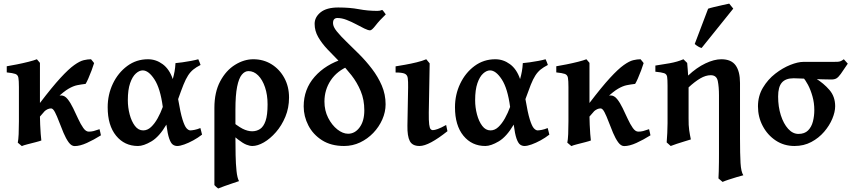

<svg xmlns="http://www.w3.org/2000/svg" viewBox="-20 -799 4745 1070"><path d="M487.3 -468.8Q490.7 -465.3 498 -455.8Q505.4 -446.3 504.4 -447.3Q499.5 -431.2 490.5 -406.7Q481.4 -382.3 471.9 -360.8Q462.4 -339.4 457 -331.5Q432.1 -328.6 410.2 -324.2Q388.2 -319.8 361.8 -304.4Q335.4 -289.1 297.4 -252.9Q259.3 -216.8 202.6 -149.4Q202.6 -130.9 203.9 -104.2Q205.1 -77.6 206.8 -53.2Q208.5 -28.8 210.4 -16.1Q202.1 -12.7 179.4 -6.8Q156.7 -1 133.8 4.9Q110.8 10.7 101.6 15.1L79.1 -3.9Q82.5 -19.5 84 -51.8Q85.4 -84 85.4 -123Q85.4 -171.9 85.4 -221.7Q85.4 -271.5 85.4 -314Q85.4 -349.6 82.5 -365.7Q79.6 -381.8 65.4 -387Q51.3 -392.1 17.6 -395.5V-429.7Q41.5 -433.6 74.7 -440.2Q107.9 -446.8 138.7 -454.6Q169.4 -462.4 185.5 -468.8L202.6 -448.7Q202.6 -448.7 202.6 -429.2Q202.6 -409.7 202.6 -380.1Q202.6 -350.6 202.6 -318.8Q202.6 -287.1 202.6 -261.5Q202.6 -235.8 202.6 -225.1Q271 -314.9 316.9 -364.7Q362.8 -414.6 393.8 -436.5Q424.8 -458.5 446.5 -463.6Q468.3 -468.8 487.3 -468.8ZM542.5 -44.9Q502.9 -20 464.1 -2.4Q425.3 15.1 396 15.1Q377.9 15.1 362.5 -6.1Q347.2 -27.3 334 -58.6Q320.8 -89.8 309.1 -121.1Q297.4 -152.3 286.4 -173.6Q275.4 -194.8 264.6 -194.8Q245.6 -194.8 226.3 -177.5Q207 -160.2 192.4 -137.5Q177.7 -114.7 172.4 -98.6Q172.4 -98.6 159.2 -100.3Q146 -102.1 139.6 -110.8Q161.1 -166 189.5 -197.8Q217.8 -229.5 245.1 -244.4Q272.5 -259.3 293.2 -263.2Q314 -267.1 320.8 -267.1Q340.3 -267.1 356.7 -246.8Q373 -226.6 387.5 -196.5Q401.9 -166.5 415.8 -136.5Q429.7 -106.4 444.1 -85.9Q458.5 -65.4 474.6 -65.4Q488.8 -65.4 501.5 -68.6Q514.2 -71.8 534.7 -79.1Q536.1 -73.7 538.8 -61.8Q541.5 -49.8 542.5 -44.9Z M749 14.6Q673.8 14.6 627 -42.7Q580.1 -100.1 580.1 -201.2Q580.1 -272 609.1 -332.8Q638.2 -393.6 689 -431.2Q739.7 -468.8 804.7 -468.8Q849.1 -468.8 886.5 -441.4Q923.8 -414.1 942.9 -358.4Q949.2 -380.9 952.9 -401.1Q956.5 -421.4 958 -447.3Q972.2 -448.2 996.3 -451.7Q1020.5 -455.1 1045.2 -459.7Q1069.8 -464.4 1085 -468.8Q1087.9 -463.9 1092 -452.6Q1096.2 -441.4 1097.7 -437Q1073.7 -424.8 1057.4 -411.6Q1041 -398.4 1028.1 -378.4Q1015.1 -358.4 1002.4 -326.7Q989.7 -294.9 972.7 -246.6Q985.4 -170.4 997.1 -133.1Q1008.8 -95.7 1019.8 -84Q1030.8 -72.3 1040.5 -72.3Q1048.3 -72.3 1063.7 -75.2Q1079.1 -78.1 1096.7 -85.4Q1098.1 -81.1 1101.1 -68.6Q1104 -56.2 1106 -48.8Q1083.5 -31.2 1057.1 -16.8Q1030.8 -2.4 1006.8 6.1Q982.9 14.6 967.8 14.6Q954.1 14.6 943.1 6.8Q932.1 -1 923.1 -26.4Q914.1 -51.8 907.2 -104.5Q867.7 -37.1 824 -11.2Q780.3 14.6 749 14.6ZM777.8 -72.3Q801.8 -72.3 821.8 -91.1Q841.8 -109.9 858.4 -139.6Q875 -169.4 887.2 -203.1Q873.5 -306.2 840.8 -356.4Q808.1 -406.7 775.4 -406.7Q756.3 -406.7 737.1 -389.4Q717.8 -372.1 705.1 -335.4Q692.4 -298.8 692.4 -240.7Q692.4 -200.2 702.6 -161.4Q712.9 -122.6 731.9 -97.4Q751 -72.3 777.8 -72.3Z M1590.8 -255.4Q1590.8 -197.8 1570.3 -148.4Q1549.8 -99.1 1517.8 -62.5Q1485.8 -25.9 1450.7 -5.6Q1415.5 14.6 1386.2 14.6Q1372.1 14.6 1353.3 7.3Q1334.5 0 1306.4 -21.7Q1278.3 -43.5 1236.3 -86.9Q1242.7 -91.8 1239 -103.5Q1235.4 -115.2 1235.1 -126.5Q1234.9 -137.7 1251 -139.6Q1303.2 -96.2 1331.5 -81.8Q1359.9 -67.4 1385.3 -67.4Q1409.7 -67.4 1429.2 -80.1Q1448.7 -92.8 1460 -125.2Q1471.2 -157.7 1471.2 -217.3Q1471.2 -270.5 1457 -312.5Q1442.9 -354.5 1418.7 -378.7Q1394.5 -402.8 1364.7 -402.8Q1344.2 -402.8 1327.6 -382.8Q1311 -362.8 1301.5 -315.9Q1292 -269 1292 -188.5Q1292 -162.1 1292 -128.2Q1292 -94.2 1292 -67.4Q1292 -40.5 1292 -34.7Q1292 14.6 1293 64.5Q1293.9 114.3 1298.1 153.6Q1302.2 192.9 1312 210.4Q1296.9 215.3 1274.9 222.9Q1252.9 230.5 1231.2 238Q1209.5 245.6 1195.8 251.5Q1190.4 248 1184.6 242.4Q1178.7 236.8 1174.8 232.4Q1174.8 212.9 1174.8 172.1Q1174.8 131.3 1174.8 79.8Q1174.8 28.3 1174.8 -24.9Q1174.8 -78.1 1174.8 -124Q1174.8 -169.9 1174.8 -197.8Q1174.8 -285.6 1207.3 -346.2Q1239.7 -406.7 1289.8 -437.7Q1339.8 -468.8 1391.6 -468.8Q1447.8 -468.8 1492.7 -441.2Q1537.6 -413.6 1564.2 -365.2Q1590.8 -316.9 1590.8 -255.4Z M2129.9 -718.8Q2094.2 -684.6 2073.2 -657.2Q2052.2 -629.9 2042.5 -629.9Q2031.2 -629.9 2010.5 -640.1Q1989.7 -650.4 1964.1 -664.1Q1938.5 -677.7 1911.6 -688.2Q1884.8 -698.7 1859.9 -698.7Q1849.6 -698.7 1842.8 -692.4Q1835.9 -686 1835.9 -669.9Q1835.9 -649.9 1857.2 -623.8Q1878.4 -597.7 1911.6 -565.7Q1944.8 -533.7 1982.4 -496.1Q2020 -458.5 2053.2 -415Q2086.4 -371.6 2107.7 -322.3Q2128.9 -272.9 2128.9 -217.8Q2128.9 -174.8 2110.6 -133.3Q2092.3 -91.8 2060.3 -58.3Q2028.3 -24.9 1986.6 -5.1Q1944.8 14.6 1897.5 14.6Q1825.2 14.6 1774.9 -17.3Q1724.6 -49.3 1698.5 -99.9Q1672.4 -150.4 1672.4 -206.1Q1672.4 -301.8 1733.4 -371.1Q1794.4 -440.4 1896 -471.7Q1899.9 -465.3 1913.1 -455.8Q1926.3 -446.3 1926.3 -439.5Q1926.3 -435.5 1925.3 -431.6Q1858.4 -404.3 1823.2 -351.3Q1788.1 -298.3 1788.1 -232.9Q1788.1 -183.1 1808.8 -142.3Q1829.6 -101.6 1860.1 -77.6Q1890.6 -53.7 1919.9 -53.7Q1958 -53.7 1984.1 -89.1Q2010.3 -124.5 2010.3 -184.1Q2010.3 -243.2 1990.2 -291.3Q1970.2 -339.4 1938.7 -379.6Q1907.2 -419.9 1871.8 -455.3Q1836.4 -490.7 1804.9 -524.2Q1773.4 -557.6 1753.4 -592.3Q1733.4 -627 1733.4 -666Q1733.4 -703.6 1766.8 -730.5Q1800.3 -757.3 1865.2 -757.3Q1929.7 -757.3 1979.7 -747.8Q2029.8 -738.3 2083.5 -738.3Q2098.1 -738.3 2109.9 -743.7Q2113.3 -741.7 2119.1 -733.6Q2125 -725.6 2129.9 -718.8Z M2473.6 -67.9Q2423.3 -27.8 2384 -6.6Q2344.7 14.6 2317.9 14.6Q2278.3 14.6 2263.9 -12.7Q2249.5 -40 2250.5 -99.1L2254.4 -312Q2254.9 -346.2 2252.4 -364Q2250 -381.8 2235.4 -388.4Q2220.7 -395 2184.6 -395V-429.2Q2205.6 -432.6 2237.5 -438.2Q2269.5 -443.8 2301.8 -451.7Q2334 -459.5 2355.5 -468.8L2374.5 -445.8L2369.6 -171.4Q2369.1 -126.5 2371.8 -105.7Q2374.5 -85 2379.9 -79.3Q2385.3 -73.7 2391.6 -73.7Q2401.9 -73.7 2419.7 -80.1Q2437.5 -86.4 2466.3 -102.5Z M2684.6 14.6Q2609.4 14.6 2562.5 -42.7Q2515.6 -100.1 2515.6 -201.2Q2515.6 -272 2544.7 -332.8Q2573.7 -393.6 2624.5 -431.2Q2675.3 -468.8 2740.2 -468.8Q2784.7 -468.8 2822 -441.4Q2859.4 -414.1 2878.4 -358.4Q2884.8 -380.9 2888.4 -401.1Q2892.1 -421.4 2893.6 -447.3Q2907.7 -448.2 2931.9 -451.7Q2956.1 -455.1 2980.7 -459.7Q3005.4 -464.4 3020.5 -468.8Q3023.4 -463.9 3027.6 -452.6Q3031.7 -441.4 3033.2 -437Q3009.3 -424.8 2992.9 -411.6Q2976.6 -398.4 2963.6 -378.4Q2950.7 -358.4 2938 -326.7Q2925.3 -294.9 2908.2 -246.6Q2920.9 -170.4 2932.6 -133.1Q2944.3 -95.7 2955.3 -84Q2966.3 -72.3 2976.1 -72.3Q2983.9 -72.3 2999.3 -75.2Q3014.6 -78.1 3032.2 -85.4Q3033.7 -81.1 3036.6 -68.6Q3039.6 -56.2 3041.5 -48.8Q3019 -31.2 2992.7 -16.8Q2966.3 -2.4 2942.4 6.1Q2918.5 14.6 2903.3 14.6Q2889.6 14.6 2878.7 6.8Q2867.7 -1 2858.6 -26.4Q2849.6 -51.8 2842.8 -104.5Q2803.2 -37.1 2759.5 -11.2Q2715.8 14.6 2684.6 14.6ZM2713.4 -72.3Q2737.3 -72.3 2757.3 -91.1Q2777.3 -109.9 2793.9 -139.6Q2810.5 -169.4 2822.8 -203.1Q2809.1 -306.2 2776.4 -356.4Q2743.7 -406.7 2710.9 -406.7Q2691.9 -406.7 2672.6 -389.4Q2653.3 -372.1 2640.6 -335.4Q2627.9 -298.8 2627.9 -240.7Q2627.9 -200.2 2638.2 -161.4Q2648.4 -122.6 2667.5 -97.4Q2686.5 -72.3 2713.4 -72.3Z M3549.8 -468.8Q3553.2 -465.3 3560.5 -455.8Q3567.9 -446.3 3566.9 -447.3Q3562 -431.2 3553 -406.7Q3543.9 -382.3 3534.4 -360.8Q3524.9 -339.4 3519.5 -331.5Q3494.6 -328.6 3472.7 -324.2Q3450.7 -319.8 3424.3 -304.4Q3397.9 -289.1 3359.9 -252.9Q3321.8 -216.8 3265.1 -149.4Q3265.1 -130.9 3266.4 -104.2Q3267.6 -77.6 3269.3 -53.2Q3271 -28.8 3272.9 -16.1Q3264.6 -12.7 3241.9 -6.8Q3219.2 -1 3196.3 4.9Q3173.3 10.7 3164.1 15.1L3141.6 -3.9Q3145 -19.5 3146.5 -51.8Q3147.9 -84 3147.9 -123Q3147.9 -171.9 3147.9 -221.7Q3147.9 -271.5 3147.9 -314Q3147.9 -349.6 3145 -365.7Q3142.1 -381.8 3127.9 -387Q3113.8 -392.1 3080.1 -395.5V-429.7Q3104 -433.6 3137.2 -440.2Q3170.4 -446.8 3201.2 -454.6Q3231.9 -462.4 3248 -468.8L3265.1 -448.7Q3265.1 -448.7 3265.1 -429.2Q3265.1 -409.7 3265.1 -380.1Q3265.1 -350.6 3265.1 -318.8Q3265.1 -287.1 3265.1 -261.5Q3265.1 -235.8 3265.1 -225.1Q3333.5 -314.9 3379.4 -364.7Q3425.3 -414.6 3456.3 -436.5Q3487.3 -458.5 3509 -463.6Q3530.8 -468.8 3549.8 -468.8ZM3605 -44.9Q3565.4 -20 3526.6 -2.4Q3487.8 15.1 3458.5 15.1Q3440.4 15.1 3425 -6.1Q3409.7 -27.3 3396.5 -58.6Q3383.3 -89.8 3371.6 -121.1Q3359.9 -152.3 3348.9 -173.6Q3337.9 -194.8 3327.1 -194.8Q3308.1 -194.8 3288.8 -177.5Q3269.5 -160.2 3254.9 -137.5Q3240.2 -114.7 3234.9 -98.6Q3234.9 -98.6 3221.7 -100.3Q3208.5 -102.1 3202.1 -110.8Q3223.6 -166 3252 -197.8Q3280.3 -229.5 3307.6 -244.4Q3335 -259.3 3355.7 -263.2Q3376.5 -267.1 3383.3 -267.1Q3402.8 -267.1 3419.2 -246.8Q3435.5 -226.6 3450 -196.5Q3464.4 -166.5 3478.3 -136.5Q3492.2 -106.4 3506.6 -85.9Q3521 -65.4 3537.1 -65.4Q3551.3 -65.4 3564 -68.6Q3576.7 -71.8 3597.2 -79.1Q3598.6 -73.7 3601.3 -61.8Q3604 -49.8 3605 -44.9Z M4000 -468.8Q4055.2 -468.8 4079.6 -434.8Q4104 -400.9 4104 -336.9Q4104 -335.4 4104 -313.2Q4104 -291 4104 -256.6Q4104 -222.2 4104 -183.6Q4104 -145 4104 -110.1Q4104 -75.2 4104 -52.5Q4104 -29.8 4104 -27.3Q4104 59.6 4106.9 109.4Q4109.9 159.2 4122.6 177.7Q4107.4 181.6 4085.2 188.2Q4063 194.8 4041.5 201.9Q4020 209 4006.8 214.8L3983.9 195.3Q3984.9 182.1 3985.6 156.2Q3986.3 130.4 3986.6 102.8Q3986.8 75.2 3986.8 56.2Q3986.8 55.7 3986.8 32.2Q3986.8 8.8 3986.8 -27.8Q3986.8 -64.5 3986.8 -105.7Q3986.8 -147 3986.8 -183.8Q3986.8 -220.7 3986.8 -243.9Q3986.8 -267.1 3986.8 -267.6Q3986.8 -314.9 3980.2 -347.4Q3973.6 -379.9 3940.9 -379.9Q3913.1 -379.9 3882.6 -362.1Q3852.1 -344.2 3817.4 -312Q3817.4 -312 3817.4 -294.7Q3817.4 -277.3 3817.4 -251.7Q3817.4 -226.1 3817.4 -200.2Q3817.4 -174.3 3817.4 -156.7Q3817.4 -139.2 3817.4 -139.2Q3816.9 -100.1 3820.8 -73.5Q3824.7 -46.9 3830.1 -22Q3815.9 -17.6 3794.4 -11Q3772.9 -4.4 3752 2.4Q3731 9.3 3717.8 14.6L3695.3 -5.4Q3697.3 -24.9 3698.7 -57.9Q3700.2 -90.8 3700.2 -112.8Q3700.2 -113.3 3700.2 -134.5Q3700.2 -155.8 3700.2 -186.5Q3700.2 -217.3 3700.2 -248Q3700.2 -278.8 3700.2 -300Q3700.2 -321.3 3700.2 -321.8Q3700.2 -356 3697.8 -371.1Q3695.3 -386.2 3681.2 -391.1Q3667 -396 3632.3 -399.4V-433.6Q3667 -438.5 3711.7 -446.5Q3756.3 -454.6 3788.6 -468.8L3809.6 -448.2Q3809.6 -448.2 3810.5 -437.5Q3811.5 -426.8 3812.5 -413.1Q3813.5 -399.4 3814.2 -388.7Q3814.9 -377.9 3814.9 -377.9Q3862.3 -422.4 3911.1 -445.6Q3960 -468.8 4000 -468.8ZM3890.1 -531.7Q3881.8 -533.2 3870.8 -539.8Q3859.9 -546.4 3851.6 -553.7L3926.3 -750.5Q3937 -754.4 3960.2 -760Q3983.4 -765.6 4007.3 -770.8Q4031.2 -775.9 4043.9 -778.8L4066.4 -751Z M4613.3 -356Q4595.7 -356 4564.9 -356.9Q4534.2 -357.9 4500.7 -359.1Q4467.3 -360.4 4440.4 -361.6Q4413.6 -362.8 4402.8 -362.8Q4357.9 -362.8 4337.2 -338.6Q4316.4 -314.5 4316.4 -261.2Q4316.4 -204.1 4331.5 -156.7Q4346.7 -109.4 4372.3 -81.1Q4397.9 -52.7 4429.7 -52.7Q4463.9 -52.7 4483.2 -72Q4502.4 -91.3 4510.3 -121.8Q4518.1 -152.3 4518.1 -185.5Q4518.1 -225.6 4507.8 -262Q4497.6 -298.3 4482.9 -326.2Q4468.3 -354 4454.1 -368.2H4453.6Q4454.6 -368.2 4469.5 -368.4Q4484.4 -368.7 4501.5 -367.7Q4518.6 -366.7 4524.9 -362.8Q4570.8 -334.5 4602.5 -297.6Q4634.3 -260.7 4634.3 -207Q4634.3 -175.3 4618.4 -137.2Q4602.5 -99.1 4572.8 -64.5Q4543 -29.8 4501.2 -7.6Q4459.5 14.6 4407.7 14.6Q4349.1 14.6 4303.2 -15.9Q4257.3 -46.4 4230.7 -96.7Q4204.1 -147 4204.1 -206.1Q4204.1 -264.2 4231.7 -310.3Q4259.3 -356.4 4300.5 -388.4Q4341.8 -420.4 4384.3 -437.3Q4426.8 -454.1 4456.5 -454.1Q4498 -454.1 4539.1 -454.1Q4580.1 -454.1 4620.6 -454.1Q4640.1 -454.1 4649.7 -454.8Q4659.2 -455.6 4665.8 -458.5Q4672.4 -461.4 4682.6 -468.8L4704.6 -444.3Q4679.2 -405.8 4665.5 -387Q4651.9 -368.2 4641.1 -362.1Q4630.4 -356 4613.3 -356Z"/></svg>

Font: Gentium Plus
Style: Bold
Weight: 700
Designer: Victor Gaultney, Annie Olsen, Iska Routamaa, Becca Hirsbrunner
Foundry: SIL International
Version: Version 6.101